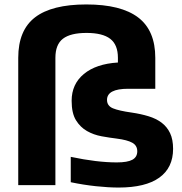

<svg xmlns="http://www.w3.org/2000/svg" viewBox="-20 -832 818 863"><path d="M62 -572Q62 -696 137.5 -754Q213 -812 368 -812Q524 -812 601 -753.5Q678 -695 678 -572V-433H556Q461 -433 461 -383Q461 -356 488 -345Q515 -334 572 -326Q613 -320 647.5 -309.5Q682 -299 706.5 -280.5Q731 -262 744.5 -233.5Q758 -205 758 -163Q758 -78 696 -33.5Q634 11 513 11Q468 11 411.5 5Q355 -1 298 -13V-127Q416 -102 505 -102Q553 -102 575 -114Q597 -126 597 -152Q597 -178 574.5 -190.5Q552 -203 505 -209Q472 -213 436.5 -219.5Q401 -226 371 -243Q341 -260 321.5 -291.5Q302 -323 302 -379Q302 -454 357 -499.5Q412 -545 510 -551V-572Q510 -631 475.5 -657.5Q441 -684 369 -684Q297 -684 263 -658Q229 -632 229 -572V0H62Z"/></svg>

Font: Encode Sans Normal
Style: Bold
Weight: 700
Designer: Pablo Impallari, Andres Torresi
Foundry: Pablo Impallari, Andres Torresi
Version: Version 1.000; ttfautohint (v1.00) -l 8 -r 50 -G 200 -x 14 -